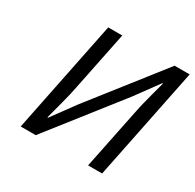

<svg xmlns="http://www.w3.org/2000/svg" viewBox="-144 -814 988 972"><g transform="rotate(30 349.5 -328.0)"><path d="M90 0 223 -656H305L236 -317Q226 -265 211.5 -211.5Q197 -158 184 -108H188L286 -242L611 -656H699L566 0H484L554 -343Q564 -395 578 -446.5Q592 -498 605 -548H601L503 -414L178 0Z"/></g></svg>

Font: mr_Source Sans Pro
Style: Italic
Weight: 400
Italic angle: -11°
Designer: Paul D. Hunt
Foundry: Adobe Systems Incorporated
Version: Version 1.036;July 10, 2024;FontCreator 11.5.0.2430 64-bit